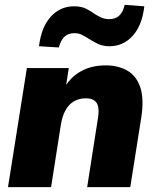

<svg xmlns="http://www.w3.org/2000/svg" viewBox="-20 -773 646 793"><path d="M13 0 91 -492H264L251 -407H244Q270 -454 314 -478.5Q358 -503 416 -503Q469 -503 506.5 -481Q544 -459 559.5 -412Q575 -365 564 -291L518 0H340L385 -288Q389 -314 385.5 -331.5Q382 -349 369.5 -358Q357 -367 334 -367Q307 -367 285.5 -354.5Q264 -342 251 -318.5Q238 -295 232 -262L191 0ZM223 -577 141 -582Q151 -662 190 -704.5Q229 -747 286 -747Q315 -747 334.5 -737.5Q354 -728 370 -716Q384 -707 398.5 -700.5Q413 -694 431 -694Q457 -694 472.5 -708.5Q488 -723 495 -753L576 -747Q567 -668 528 -625Q489 -582 432 -582Q404 -582 383 -592.5Q362 -603 345 -614Q331 -623 317.5 -629.5Q304 -636 287 -636Q262 -636 246.5 -621.5Q231 -607 223 -577Z"/></svg>

Font: Nunito Sans 12pt Black
Style: Italic
Weight: 900
Italic angle: -9°
Designer: Vernon Adams
Foundry: Vernon Adams
Version: Version 3.101;gftools[0.9.27]